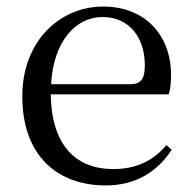

<svg xmlns="http://www.w3.org/2000/svg" viewBox="-20 -551 586 586"><path d="M303 15C393 15 460 -26 504 -94L488 -108C447 -60 396 -35 325 -35C215 -35 137 -104 135 -263H495C500 -279 502 -299 502 -323C502 -441 425 -531 295 -531C162 -531 48 -425 48 -257C48 -76 155 15 303 15ZM136 -294C143 -424 210 -499 293 -499C374 -499 422 -437 422 -352C422 -312 412 -294 377 -294Z"/></svg>

Font: Source Han Serif KR
Style: Regular
Weight: 400
Designer: Ryoko NISHIZUKA 西塚涼子 (kana & ideographs); Frank Grießhammer (Latin, Greek & Cyrillic); Wenlong ZHANG 张文龙 (bopomofo); San
Foundry: Adobe
Version: Version 2.001;hotconv 1.1.0;makeotfexe 2.6.0